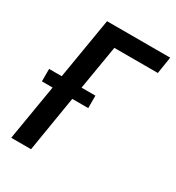

<svg xmlns="http://www.w3.org/2000/svg" viewBox="-177 -842 867 948"><g transform="rotate(30 257.0 -367.5)"><path d="M32 0 85 -317H24V-388H96L154 -735H514L499 -639H251L209 -388H288V-317H197L145 0Z"/></g></svg>

Font: Iosevka Curly Oblique
Style: Bold
Weight: 700
Italic angle: -9°
Monospace: yes
Designer: Belleve Invis
Foundry: Belleve Invis
Version: Version 11.1.0; ttfautohint (v1.8.3)